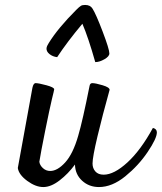

<svg xmlns="http://www.w3.org/2000/svg" viewBox="-20 -751 654 776"><path d="M614 -216Q614 -192 577 -137Q540 -82 486.5 -38.5Q433 5 380 5Q340 5 312 -20.5Q284 -46 283 -86Q256 -49 221 -22Q186 5 155 5Q124 5 90 -20Q56 -45 52 -72L111 -396Q115 -415 124 -415Q136 -415 167.5 -406.5Q199 -398 199 -390Q199 -387 190 -351Q180 -309 162.5 -222Q145 -135 139 -97Q141 -83 153.5 -71.5Q166 -60 183 -60Q212 -60 243.5 -94.5Q275 -129 296 -202Q314 -263 342 -404Q344 -415 353 -415Q366 -415 394.5 -406.5Q423 -398 423 -388Q394 -284 374 -200Q354 -116 354 -90Q354 -71 365.5 -58Q377 -45 399 -45Q441 -45 495 -94.5Q549 -144 598 -234Q614 -230 614 -216ZM422 -535Q422 -523 402 -511.5Q382 -500 365 -500Q337 -599 313 -655Q251 -581 211 -520Q193 -522 180 -532.5Q167 -543 168 -556Q169 -565 177 -577Q214 -637 288 -711Q301 -724 307 -727.5Q313 -731 324 -731Q345 -731 354 -716Q368 -694 395 -623Q422 -552 422 -535Z"/></svg>

Font: Charmonman
Style: Bold
Weight: 700
Designer: Ekaluck Peanpanawate
Foundry: Cadson Demak Co.,Ltd.
Version: Version 1.000; ttfautohint (v1.6)